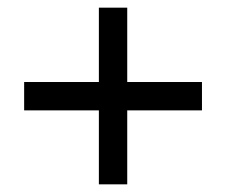

<svg xmlns="http://www.w3.org/2000/svg" viewBox="-20 -481 590 501"><path d="M43 -193V-267H507V-193ZM312 0H238V-461H312Z"/></svg>

Font: Ysabeau Infant SemiBold
Style: Regular
Weight: 600
Designer: Christian Thalmann (Catharsis Fonts)
Version: Version 2.002; featfreeze: ss01,ss02,lnum